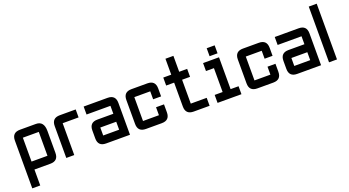

<svg xmlns="http://www.w3.org/2000/svg" viewBox="-58 -1351 4022 2213"><g transform="rotate(-20 1953.0 -244.5)"><path d="M48.8 -390.6Q48.8 -488.3 146.5 -488.3H341.8Q439.5 -488.3 439.5 -366.2V-97.7Q439.5 0 341.8 0H146.5V195.3H48.8ZM341.8 -390.6H146.5V-97.7H341.8Z M634.8 -488.3H830.1V-390.6H634.8V0H537.1V-390.6Q537.1 -488.3 634.8 -488.3Z M1318.4 0H1025.4Q927.7 0 927.7 -97.7V-195.3Q927.7 -293 1025.4 -293H1220.7V-390.6H927.7V-488.3H1220.7Q1318.4 -488.3 1318.4 -390.6ZM1025.4 -97.7H1220.7V-195.3H1025.4Z M1709 0H1513.7Q1416 0 1416 -97.7V-390.6Q1416 -488.3 1513.7 -488.3H1709Q1806.6 -488.3 1806.6 -390.6V-293H1709V-390.6H1513.7V-97.7H1709V-195.3H1806.6V-97.7Q1806.6 0 1709 0Z M2099.6 0Q2002 0 2002 -97.7V-390.6H1904.3V-488.3H2002V-683.6H2099.6V-488.3H2197.3V-390.6H2099.6V-97.7H2294.9V0Z M2490.2 -537.1V-634.8H2587.9V-537.1ZM2392.6 0V-97.7H2490.2V-390.6H2392.6V-488.3H2587.9V-97.7H2685.5V0Z M3076.2 0H2880.9Q2783.2 0 2783.2 -97.7V-390.6Q2783.2 -488.3 2880.9 -488.3H3076.2Q3173.8 -488.3 3173.8 -390.6V-293H3076.2V-390.6H2880.9V-97.7H3076.2V-195.3H3173.8V-97.7Q3173.8 0 3076.2 0Z M3662.1 0H3369.1Q3271.5 0 3271.5 -97.7V-195.3Q3271.5 -293 3369.1 -293H3564.5V-390.6H3271.5V-488.3H3564.5Q3662.1 -488.3 3662.1 -390.6ZM3369.1 -97.7H3564.5V-195.3H3369.1Z M3759.8 -683.6H3857.4V0H3759.8Z"/></g></svg>

Font: BabelStone Runic Ruled
Style: Regular
Weight: 400
Designer: Andrew West
Foundry: BabelStone
Version: Version 7.004 November 9, 2023